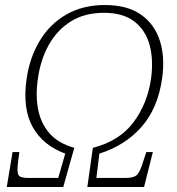

<svg xmlns="http://www.w3.org/2000/svg" viewBox="-20 -745 707 765"><path d="M7 0 30 -139H57L52 -100Q47 -62 53 -49Q59 -36 91 -36H212L240 -133Q152 -165 110.5 -238.5Q69 -312 86 -431Q98 -515 138 -582Q178 -649 244 -687Q310 -725 398 -725Q486 -725 540.5 -687.5Q595 -650 616.5 -584Q638 -518 626 -433Q609 -313 543.5 -239Q478 -165 376 -133L364 -36H481Q514 -36 526.5 -49Q539 -62 551 -103L563 -139H589L554 0H328L350 -156Q456 -183 512 -258Q568 -333 582 -433Q592 -507 576 -566Q560 -625 515 -659.5Q470 -694 394 -694Q317 -694 262 -659.5Q207 -625 174 -565.5Q141 -506 131 -431Q121 -364 132 -308.5Q143 -253 177.5 -213.5Q212 -174 276 -156L232 0Z"/></svg>

Font: Noto Serif SemiCondensed ExtraLight
Style: Italic
Weight: 200
Width: 4
Italic angle: -12°
Designer: Monotype Design Team
Foundry: Monotype Imaging Inc.
Version: Version 2.013